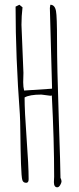

<svg xmlns="http://www.w3.org/2000/svg" viewBox="-20 -776 334 812"><path d="M200.2 -402.8 190.9 -742.2Q190.9 -746.1 192.9 -755.9Q211.9 -755.9 216.8 -729.5Q221.2 -706.5 221.2 -601.6Q221.2 -496.6 228.5 -278.1Q235.8 -59.6 235.8 -23.9Q240.2 -15.1 240.2 -9Q240.2 -2.9 234.6 6.6Q229 16.1 222.2 16.1Q208 16.1 208 -5.9L209 -28.8Q209 -182.6 199.2 -372.1L192.9 -371.1L154.8 -376Q105 -376 84 -363.8Q84 -305.7 92.5 -190.9Q101.1 -76.2 101.1 -18.1Q101.1 -2.9 90.8 -2.9Q78.1 -2.9 74.5 -14.4Q70.8 -25.9 68.8 -83.3Q66.9 -140.6 66.2 -207Q65.4 -273.4 64 -292Q45.9 -536.1 45.9 -748L62 -755.9L75.2 -745.1Q70.8 -708 70.8 -670.9L79.1 -467.8L78.1 -428.2Q78.1 -408.2 82 -393.1L199.2 -400.9Z"/></svg>

Font: Amatic SC
Style: Regular
Weight: 400
Version: Version 1.004